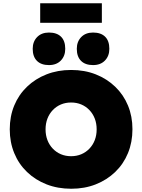

<svg xmlns="http://www.w3.org/2000/svg" viewBox="-20 -1150 874 1180"><path d="M418 10Q335 10 266 -17Q197 -44 146 -93Q95 -142 67.5 -209Q40 -276 40 -355Q40 -435 67.5 -501.5Q95 -568 146 -617Q197 -666 266 -693Q335 -720 417 -720Q500 -720 568.5 -693Q637 -666 688 -617Q739 -568 766.5 -501.5Q794 -435 794 -356Q794 -276 766.5 -209Q739 -142 688 -93Q637 -44 568.5 -17Q500 10 418 10ZM417 -190Q451 -190 479.5 -202Q508 -214 529.5 -236.5Q551 -259 562.5 -289Q574 -319 574 -355Q574 -391 562.5 -421Q551 -451 529.5 -473.5Q508 -496 479.5 -508Q451 -520 417 -520Q383 -520 354.5 -508Q326 -496 304.5 -473.5Q283 -451 271.5 -421Q260 -391 260 -355Q260 -319 271.5 -289Q283 -259 304.5 -236.5Q326 -214 354.5 -202Q383 -190 417 -190ZM552 -750Q504 -750 478 -776Q452 -802 452 -850Q452 -894 479 -922Q506 -950 552 -950Q600 -950 626 -924.5Q652 -899 652 -850Q652 -806 625 -778Q598 -750 552 -750ZM281 -750Q233 -750 207 -776Q181 -802 181 -850Q181 -894 208 -922Q235 -950 281 -950Q329 -950 355 -924.5Q381 -899 381 -850Q381 -806 354 -778Q327 -750 281 -750ZM227 -1010V-1130H606V-1010Z"/></svg>

Font: Lexend Deca Black
Style: Regular
Weight: 900
Designer: Bonnie Shaver-Troup, Thomas Jockin
Foundry: Lexend
Version: Version 1.007